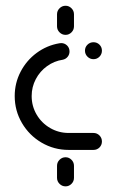

<svg xmlns="http://www.w3.org/2000/svg" viewBox="-20 -593 394 667"><path d="M31.1 -259.3Q31.1 -304.4 51.5 -343.7Q71.9 -383 107.2 -409.1Q142.6 -435.2 185.9 -442.6Q188.1 -443.3 192.6 -443.3Q204.4 -443.3 213 -435Q221.5 -426.7 221.5 -414.1Q221.5 -403.7 215 -395.7Q208.5 -387.8 198.5 -385.6Q168.1 -381.1 143.3 -363.1Q118.5 -345.2 104.3 -318Q90 -290.7 90 -259.3Q90 -224.4 107.2 -195Q124.4 -165.6 154.1 -148.3Q183.7 -131.1 218.5 -131.1H304.8Q317 -131.1 325.6 -122.4Q334.1 -113.7 334.1 -101.5Q334.1 -89.3 325.6 -80.7Q317 -72.2 304.8 -72.2H218.5Q167.8 -72.2 124.6 -97.4Q81.5 -122.6 56.3 -165.6Q31.1 -208.5 31.1 -259.3ZM207.8 54.4Q195.6 54.4 186.9 45.7Q178.1 37 178.1 24.8V-17Q178.1 -29.3 186.9 -38Q195.6 -46.7 207.8 -46.7Q219.6 -46.7 228.3 -38Q237 -29.3 237 -17V24.8Q237 37 228.3 45.7Q219.6 54.4 207.8 54.4ZM207.8 -471.9Q195.6 -471.9 186.9 -480.6Q178.1 -489.3 178.1 -501.5V-543.3Q178.1 -555.6 186.9 -564.3Q195.6 -573 207.8 -573Q219.6 -573 228.3 -564.3Q237 -555.6 237 -543.3V-501.5Q237 -489.3 228.3 -480.6Q219.6 -471.9 207.8 -471.9ZM275.2 -417Q275.2 -429.3 283.9 -437.8Q292.6 -446.3 304.8 -446.3Q317 -446.3 325.6 -437.8Q334.1 -429.3 334.1 -417Q334.1 -404.8 325.6 -396.1Q317 -387.4 304.8 -387.4Q292.6 -387.4 283.9 -396.1Q275.2 -404.8 275.2 -417Z"/></svg>

Font: 26F Galaxy Hebrew Medium
Style: Regular
Weight: 500
Designer: C₂₉H₂₅N₃O₅
Version: Version 1.000